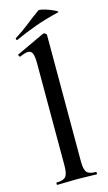

<svg xmlns="http://www.w3.org/2000/svg" viewBox="-129 -884 522 929"><g transform="rotate(-15 132.5 -420.0)"><path d="M37 0Q34 0 34 -6Q34 -12 37 -12Q70 -12 82 -26Q94 -40 94 -81V-592Q94 -627 88 -642.5Q82 -658 65 -658Q51 -658 24 -646Q21 -645 18 -651Q15 -657 17 -658L158 -724Q160 -725 162 -725Q166 -725 171 -721Q176 -717 176 -714V-81Q176 -40 187.5 -26Q199 -12 233 -12Q236 -12 236 -6Q236 0 233 0Q214 0 188.5 -1Q163 -2 135 -2Q107 -2 81.5 -1Q56 0 37 0ZM32 -728Q28 -726 26 -731.5Q24 -737 27 -738Q67 -763 100 -789.5Q133 -816 166 -839Q169 -842 186.5 -838Q204 -834 222.5 -826.5Q241 -819 252 -813Q263 -807 254 -805Q187 -789 135 -770Q83 -751 32 -728Z"/></g></svg>

Font: Cormorant SemiBold
Style: Regular
Weight: 600
Designer: Christian Thalmann (Catharsis Fonts)
Foundry: Catharsis Fonts
Version: Version 4.000